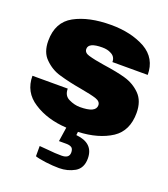

<svg xmlns="http://www.w3.org/2000/svg" viewBox="-137 -638 828 946"><g transform="rotate(20 276.5 -164.5)"><path d="M283.2 -540Q388.2 -540 462.9 -499Q536.1 -457 536.1 -370.1H351.1Q351.1 -399.4 325.2 -411.1Q307.6 -420.9 279.8 -420.9Q208 -420.9 208 -387.2Q208 -367.2 232.9 -359.9Q266.6 -350.1 314.9 -342.8Q390.1 -332 432.1 -319.8Q480 -306.2 514.2 -272Q548.8 -237.3 548.8 -174.8Q548.8 -81.5 483.9 -38.1Q415 6.8 309.1 11.2L307.1 28.8Q399.9 37.6 399.9 118.2Q399.9 168.5 363.8 189.9Q326.7 210.9 282.2 210.9Q250 210.9 211.9 206.1Q174.3 201.2 155.8 194.8V141.1Q157.7 141.6 204.1 145Q237.3 148.9 272.9 148.9Q313 148.9 313 118.2Q313 102.1 305.2 94.2Q295.4 85.9 274.9 85.9H236.8L248 11.2Q146 5.4 75.2 -41Q3.9 -86.4 3.9 -171.9H189V-168Q190.4 -133.8 217.8 -121.1Q247.1 -106.9 275.9 -106.9Q358.9 -106.9 358.9 -146Q358.9 -166 333 -174.8Q308.1 -183.1 248 -193.8Q186.5 -204.1 131.8 -220.2Q86.9 -232.9 51.8 -268.1Q18.1 -300.3 18.1 -360.8Q18.1 -458.5 91.8 -499Q166.5 -540 283.2 -540Z"/></g></svg>

Font: Archivo-RBTV
Style: Regular
Weight: 500
Designer: Hector Gatti
Foundry: Hector Gatti
Version: ""